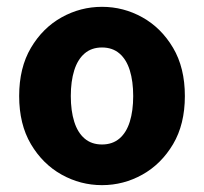

<svg xmlns="http://www.w3.org/2000/svg" viewBox="-20 -528 595 560"><path d="M277.5 12Q214.8 12 159.7 -18.7Q104.6 -49.5 70.2 -107.5Q35.9 -165.6 35.9 -247.9Q35.9 -330.4 70.2 -388.5Q104.6 -446.7 159.7 -477.4Q214.8 -508.1 277.5 -508.1Q340.3 -508.1 395.3 -477.4Q450.3 -446.7 484.8 -388.5Q519.2 -330.4 519.2 -247.9Q519.2 -165.6 484.8 -107.5Q450.3 -49.5 395.3 -18.7Q340.3 12 277.5 12ZM277.5 -106.6Q307.9 -106.6 328.3 -123.9Q348.7 -141.2 358.6 -173.1Q368.5 -205 368.5 -247.9Q368.5 -290.8 358.6 -322.8Q348.7 -354.7 328.3 -372.1Q307.9 -389.5 277.5 -389.5Q247.1 -389.5 226.8 -372.1Q206.5 -354.7 196.5 -322.8Q186.5 -290.8 186.5 -247.9Q186.5 -205 196.5 -173.1Q206.5 -141.2 226.8 -123.9Q247.1 -106.6 277.5 -106.6Z"/></svg>

Font: Source Sans 3 VF
Style: Regular
Weight: 200
Designer: Paul D. Hunt
Foundry: Adobe
Version: Version 3.046;hotconv 1.0.118;makeotfexe 2.5.65603